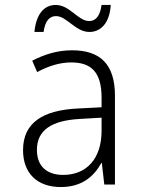

<svg xmlns="http://www.w3.org/2000/svg" viewBox="-20 -745 570 775"><path d="M119 -616H156C162 -662 181 -680 206 -680C250 -680 284 -616 341 -616C388 -616 423 -654 427 -725H390C384 -680 366 -660 340 -660C295 -660 262 -725 205 -725C154 -725 125 -682 119 -616ZM225 10C309 10 358 -31 389 -87H391L401 0H444V-359C444 -486 384 -542 271 -542C210 -542 159 -525 110 -500L130 -454C176 -479 222 -493 268 -493C346 -493 390 -456 390 -351V-312L293 -307C152 -300 73 -249 73 -139C73 -45 131 10 225 10ZM235 -39C171 -39 129 -72 129 -140C129 -221 190 -259 304 -265L390 -270V-217C390 -104 329 -39 235 -39Z"/></svg>

Font: Noto Sans Mono Condensed Light
Style: Regular
Weight: 300
Width: 3
Designer: Monotype Design Team
Foundry: Monotype Imaging Inc.
Version: Version 2.014